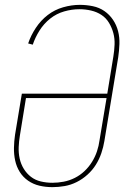

<svg xmlns="http://www.w3.org/2000/svg" viewBox="-20 -763 540 791"><path d="M196 8Q168 8 142.5 2Q117 -4 96 -18.5Q75 -33 61.5 -54.5Q48 -76 42.5 -101.5Q37 -127 37.5 -154Q38 -181 42 -208L70 -377H422L447 -530Q451 -554 452 -579Q453 -604 447 -626.5Q441 -649 429 -669Q417 -689 398 -701.5Q379 -714 355.5 -719.5Q332 -725 307 -725Q276 -725 244.5 -716Q213 -707 187 -686.5Q161 -666 143 -637.5Q125 -609 115 -579L96 -584Q107 -617 127.5 -648Q148 -679 176.5 -701Q205 -723 240 -733Q275 -743 309 -743Q336 -743 362.5 -737.5Q389 -732 410 -717.5Q431 -703 445.5 -681.5Q460 -660 466.5 -634.5Q473 -609 472 -581.5Q471 -554 467 -527L410 -182Q406 -157 397.5 -132Q389 -107 375 -84.5Q361 -62 340.5 -43.5Q320 -25 296 -13Q272 -1 246.5 3.5Q221 8 196 8ZM196 -10Q219 -10 242.5 -14.5Q266 -19 288 -30Q310 -41 328 -58Q346 -75 359 -96Q372 -117 379.5 -139.5Q387 -162 390 -185L419 -359H87L62 -205Q58 -181 57 -157Q56 -133 61 -110Q66 -87 78 -67.5Q90 -48 107.5 -34.5Q125 -21 148 -15.5Q171 -10 196 -10Z"/></svg>

Font: Iosevka Term Curly Thin
Style: Italic
Weight: 100
Italic angle: -9°
Designer: Belleve Invis
Foundry: Belleve Invis
Version: Version 32.3.0